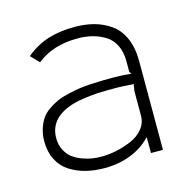

<svg xmlns="http://www.w3.org/2000/svg" viewBox="-73 -892 569 576"><g transform="rotate(-15 211.0 -603.5)"><path d="M333 -606 335 -607.9Q298.8 -610.8 283.2 -610.8Q243.2 -610.8 221.2 -609.9Q172.9 -606 150.9 -600.1Q66.9 -578.1 66.9 -511.2Q66.9 -490.7 75.2 -474.6Q83.5 -458.5 95.9 -449Q108.4 -439.5 125 -433.3Q141.6 -427.2 156.2 -425Q170.9 -422.9 185.1 -422.9Q206.1 -422.9 229.5 -427.7Q252.9 -432.6 276.4 -442.1Q299.8 -451.7 314.9 -469.7Q330.1 -487.8 330.1 -511.2V-587.9ZM367.2 -670.9V-395H330.1V-442.9H328.1Q303.7 -416.5 266.4 -401.9Q229 -387.2 185.1 -387.2Q153.3 -387.2 126.5 -394Q99.6 -400.9 77.4 -415Q55.2 -429.2 42.5 -453.9Q29.8 -478.5 29.8 -511.2Q29.8 -532.2 35.4 -549.8Q41 -567.4 49.8 -580.3Q58.6 -593.3 73.2 -603.3Q87.9 -613.3 101.8 -619.6Q115.7 -626 136 -630.6Q156.2 -635.3 171.6 -637.7Q187 -640.1 209.5 -641.4Q231.9 -642.6 245.4 -642.8Q258.8 -643.1 279.8 -643.1Q303.7 -643.1 335 -640.1L330.1 -647V-670.9V-681.2Q330.1 -709.5 319.6 -730.2Q309.1 -751 291 -762.2Q272.9 -773.4 251.7 -778.8Q230.5 -784.2 206.1 -784.2Q128.9 -784.2 79.1 -744.1L54.2 -770Q87.9 -797.4 124.3 -808.6Q160.6 -819.8 206.1 -819.8Q239.3 -819.8 266.8 -812.3Q294.4 -804.7 317.6 -788.3Q340.8 -772 354 -741.9Q367.2 -711.9 367.2 -670.9Z"/></g></svg>

Font: Sinkin Sans 200 X Light
Style: Regular
Weight: 200
Designer: Keith Bates
Foundry: K-Type
Version: Sinkin Sans (version 1.0)  by Keith Bates   •   © 2014   www